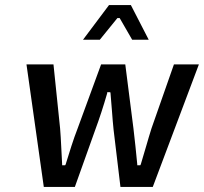

<svg xmlns="http://www.w3.org/2000/svg" viewBox="-20 -739 801 754"><path d="M274 -5 354 -229C371 -275 386 -321 401 -373V-377H413L414 -373C419 -321 421 -276 426 -230L453 -5H580L761 -486H663L575 -235C560 -188 548 -142 533 -94L531 -90H519V-94C514 -142 510 -188 504 -235L472 -486H377L285 -235C267 -189 253 -142 238 -94L236 -90H224V-94C221 -142 220 -188 216 -235L190 -486H84L152 -5ZM372 -583 441 -668H450L499 -583H564L494 -719H408L306 -583Z"/></svg>

Font: Falling Sky
Style: LightObl
Weight: 400
Designer: Paul D. Hunt
Foundry: Adobe Systems Incorporated
Version: Version 1.02